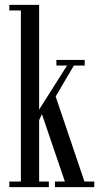

<svg xmlns="http://www.w3.org/2000/svg" viewBox="-20 -770 410 790"><path d="M18.5 0V-23H66V-727H18.5V-750H141V-319L256 -500.5H212V-523.5H328.5V-500.5H284L209 -373L327.5 -23H368V0H206V-23H247L152.5 -300.5L141 -275.5V-23H181V0Z"/></svg>

Font: Imbue 50pt
Style: Regular
Weight: 400
Designer: Tyler Finck
Foundry: Etcetera Type Company
Version: Version 1.102; ttfautohint (v1.8.3)